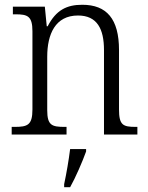

<svg xmlns="http://www.w3.org/2000/svg" viewBox="-20 -564 622 805"><path d="M29 0H259V-32H251C198 -32 178 -38 178 -102V-326C178 -421 212 -499 307 -499C387 -499 416 -443 416 -354V0H556V-32H549C496 -32 479 -39 479 -105V-354C479 -485 427 -544 325 -544C260 -544 215 -522 180 -454H176L168 -536H34V-504H45C95 -504 116 -497 116 -433V-105C116 -39 95 -32 41 -32H29ZM249 208V221H274C297 180 326 113 341 71V61H274C268 109 259 161 249 208Z"/></svg>

Font: Noto Serif Thai SemiCondensed Light
Style: Regular
Weight: 300
Width: 4
Designer: Monotype Design Team
Foundry: Monotype Imaging Inc.
Version: Version 2.002